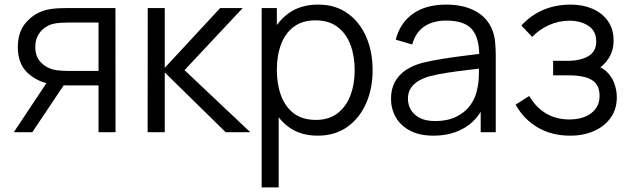

<svg xmlns="http://www.w3.org/2000/svg" viewBox="-20 -575 2742 835"><path d="M408.5 0V-203.5H282.5Q270 -203.5 257 -204L120.5 0H40L182 -213.5Q133 -226 97.5 -260.5Q57.5 -300 57.5 -369.5Q57.5 -437.5 94.5 -478.8Q131.5 -520 184 -532.5Q208 -538 232.8 -539Q257.5 -540 275.5 -540H482L482.5 0ZM278.5 -266.5H408.5V-477H278.5Q266.5 -477 245 -476Q223.5 -475 204.5 -469.5Q188 -464.5 171.8 -452.2Q155.5 -440 144.5 -419.8Q133.5 -399.5 133.5 -370.5Q133.5 -330 155.8 -305.8Q178 -281.5 211.5 -272.5Q229.5 -268.5 247.5 -267.5Q265.5 -266.5 278.5 -266.5Z M622 0 622.5 -540H696.5V-280L937.5 -540H1035.5L782.5 -270L1068.5 0H961.5L696.5 -260V0Z M1361 15Q1286.5 15 1235 -23Q1210.5 -41 1192 -65V240H1118V-540H1184V-466Q1206 -496.5 1236 -518Q1288 -555 1364 -555Q1438 -555 1491 -517.5Q1544 -480 1572.2 -415.5Q1600.5 -351 1600.5 -270.5Q1600.5 -189.5 1572 -125Q1543.5 -60.5 1490 -22.8Q1436.5 15 1361 15ZM1353.5 -53.5Q1410 -53.5 1447.5 -82Q1485 -110.5 1503.8 -159.8Q1522.5 -209 1522.5 -270.5Q1522.5 -331.5 1504 -380.5Q1485.5 -429.5 1447.8 -458Q1410 -486.5 1352 -486.5Q1295.5 -486.5 1258.2 -459Q1221 -431.5 1202.5 -382.8Q1184 -334 1184 -270.5Q1184 -208 1202.5 -158.8Q1221 -109.5 1258.5 -81.5Q1296 -53.5 1353.5 -53.5Z M1865 15Q1804 15 1762.8 -7Q1721.5 -29 1701 -65.5Q1680.5 -102 1680.5 -145Q1680.5 -189 1698.2 -220.2Q1716 -251.5 1746.8 -271.5Q1777.5 -291.5 1818 -302Q1859 -312 1908.8 -319.8Q1958.5 -327.5 2006.5 -333.5Q2037.5 -337 2064 -340.5Q2063 -411.5 2033 -447Q2000.5 -485.5 1920 -485.5Q1864.5 -485.5 1826.2 -460.5Q1788 -435.5 1772.5 -381.5L1701 -402.5Q1719.5 -475 1775.5 -515Q1831.5 -555 1921 -555Q1995 -555 2046.8 -527.2Q2098.5 -499.5 2120 -447Q2130 -423.5 2133 -394.5Q2136 -365.5 2136 -335.5V0H2070.5V-89Q2045 -47 2004 -21.5Q1946 15 1865 15ZM1873.5 -48.5Q1925 -48.5 1963.5 -67Q2002 -85.5 2025.5 -117.8Q2049 -150 2056 -190.5Q2062 -216.5 2062.5 -248Q2063 -264.5 2063 -276.5Q2037.5 -273 2009.5 -270Q1966 -265 1923.8 -258.5Q1881.5 -252 1847.5 -243Q1824.5 -236.5 1803 -224.8Q1781.5 -213 1767.8 -193.5Q1754 -174 1754 -145Q1754 -121.5 1765.8 -99.5Q1777.5 -77.5 1803.8 -63Q1830 -48.5 1873.5 -48.5Z M2460.5 15Q2379 15 2318.2 -20.8Q2257.5 -56.5 2222.5 -120L2281.5 -157.5Q2311 -107.5 2355 -81.5Q2399 -55.5 2456 -55.5Q2515.5 -55.5 2551.5 -83Q2587.5 -110.5 2587.5 -158.5Q2587.5 -191.5 2572.2 -211Q2557 -230.5 2526.2 -239Q2495.5 -247.5 2449.5 -247.5H2385.5V-310.5H2448.5Q2504.5 -310.5 2538.8 -330.8Q2573 -351 2573 -394.5Q2573 -440.5 2538.8 -462.8Q2504.5 -485 2457 -485Q2409 -485 2366.2 -465.2Q2323.5 -445.5 2294.5 -414.5L2247.5 -464Q2288 -508.5 2342.2 -531.8Q2396.5 -555 2462.5 -555Q2514.5 -555 2556.8 -536.8Q2599 -518.5 2623.8 -483.5Q2648.5 -448.5 2648.5 -399.5Q2648.5 -353.5 2626 -320Q2612 -298.5 2591 -282Q2606 -275 2617.5 -264Q2640.5 -242.5 2651.5 -212.5Q2662.5 -182.5 2662.5 -151.5Q2662.5 -100 2635.8 -62.8Q2609 -25.5 2563.2 -5.2Q2517.5 15 2460.5 15Z"/></svg>

Font: Cns Manrope
Style: Regular
Weight: 400
Designer: Mikhail Sharanda
Foundry: Mikhail Sharanda
Version: Version 4.504